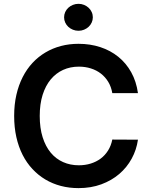

<svg xmlns="http://www.w3.org/2000/svg" viewBox="-20 -964 784 994"><path d="M561.4 -481.9Q555.8 -514.6 540.5 -540Q525.2 -565.3 502.5 -582.9Q479.8 -600.5 450.6 -609.7Q421.5 -619 388.5 -619Q343.8 -619 306.6 -602.1Q269.5 -585.2 242.5 -552.7Q215.6 -520.2 200.6 -472.7Q185.7 -425.1 185.7 -363.6Q185.7 -301.1 200.8 -253.4Q215.9 -205.6 242.7 -173.5Q269.5 -141.3 306.8 -124.8Q344.1 -108.3 388.1 -108.3Q420.8 -108.3 449.6 -117.2Q478.3 -126.1 501.1 -142.9Q523.8 -159.8 539.4 -184.7Q555 -209.5 561.4 -241.5L694.2 -240.8Q686.8 -188.6 661.9 -142.9Q637.1 -97.3 597.5 -63.4Q557.9 -29.5 504.6 -9.8Q451.3 9.9 386.4 9.9Q338.4 9.9 295.1 -1.4Q251.8 -12.8 214.8 -34.8Q177.9 -56.8 147.9 -89Q117.9 -121.1 96.9 -162.5Q76 -203.8 64.6 -254.4Q53.3 -305 53.3 -363.6Q53.3 -422.6 64.8 -473Q76.3 -523.4 97.5 -565Q118.6 -606.5 148.6 -638.7Q178.6 -670.8 215.6 -692.6Q252.5 -714.5 295.6 -725.9Q338.8 -737.2 386.4 -737.2Q446.7 -737.2 499.3 -720Q551.8 -702.8 592.3 -670.1Q632.8 -637.4 659.3 -590Q685.7 -542.6 694.2 -481.9ZM386.4 -804.7Q371.1 -804.7 357.4 -810.2Q343.8 -815.7 333.6 -825.1Q323.5 -834.5 317.6 -847.3Q311.8 -860.1 311.8 -874.3Q311.8 -888.8 317.6 -901.6Q323.5 -914.4 333.6 -923.8Q343.8 -933.2 357.4 -938.7Q371.1 -944.2 386.4 -944.2Q401.6 -944.2 415.1 -938.7Q428.6 -933.2 438.7 -923.8Q448.9 -914.4 454.7 -901.6Q460.6 -888.8 460.6 -874.3Q460.6 -860.1 454.7 -847.3Q448.9 -834.5 438.7 -825.1Q428.6 -815.7 415.1 -810.2Q401.6 -804.7 386.4 -804.7Z"/></svg>

Font: Interop SemBd
Style: Regular
Weight: 600
Designer: Rasmus Andersson, Google, Jang Haemin
Foundry: jhaemin
Version: Version 1.008